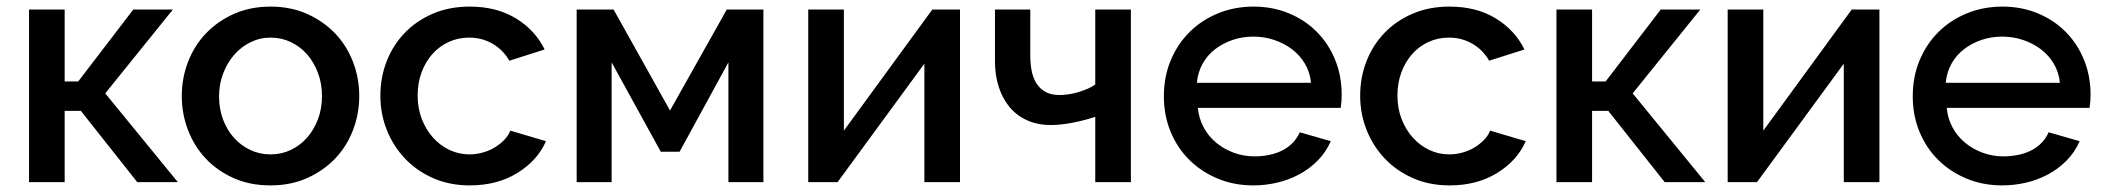

<svg xmlns="http://www.w3.org/2000/svg" viewBox="-20 -552 6381 582"><path d="M384 -523H504L299 -269L519 0H396L225 -216H176V0H68V-523H176V-305H217Z M800 10Q738 10 688.5 -12Q639 -34 604 -71Q569 -108 550 -157.5Q531 -207 531 -261Q531 -315 550 -364.5Q569 -414 604.5 -451Q640 -488 689.5 -510Q739 -532 800 -532Q861 -532 910.5 -510Q960 -488 995.5 -451Q1031 -414 1050 -364.5Q1069 -315 1069 -261Q1069 -207 1050 -157.5Q1031 -108 995.5 -71Q960 -34 910.5 -12Q861 10 800 10ZM644 -260Q644 -222 656 -190Q668 -158 689 -134.5Q710 -111 738.5 -97.5Q767 -84 800 -84Q833 -84 861.5 -97.5Q890 -111 911 -135Q932 -159 944 -191Q956 -223 956 -261Q956 -298 944 -330.5Q932 -363 911 -387Q890 -411 861.5 -424.5Q833 -438 800 -438Q768 -438 739.5 -424Q711 -410 690 -386Q669 -362 656.5 -329.5Q644 -297 644 -260Z M1133 -262Q1133 -317 1152 -366Q1171 -415 1206.5 -452Q1242 -489 1292 -510.5Q1342 -532 1404 -532Q1485 -532 1543.5 -496.5Q1602 -461 1631 -402L1524 -368Q1505 -401 1473 -419.5Q1441 -438 1402 -438Q1369 -438 1340.5 -425Q1312 -412 1291 -388.5Q1270 -365 1258 -333Q1246 -301 1246 -262Q1246 -224 1258.5 -191.5Q1271 -159 1292.5 -135Q1314 -111 1342.5 -97.5Q1371 -84 1403 -84Q1423 -84 1443 -89.5Q1463 -95 1479.5 -105Q1496 -115 1508.5 -128Q1521 -141 1527 -156L1635 -124Q1609 -65 1548 -27.5Q1487 10 1404 10Q1343 10 1293 -12Q1243 -34 1207.5 -71.5Q1172 -109 1152.5 -158Q1133 -207 1133 -262Z M2011 -217 2183 -523H2294V0H2188V-363L2040 -92H1983L1834 -363V0H1728V-523H1840Z M2538 -156 2806 -523H2890V0H2782V-359L2519 0H2430V-523H2538Z M3408 0H3300V-198Q3271 -188 3233.5 -180.5Q3196 -173 3166 -173Q3124 -173 3092 -188Q3060 -203 3039 -229Q3018 -255 3007 -290Q2996 -325 2996 -365V-523H3103V-384Q3103 -360 3107 -338.5Q3111 -317 3121 -300.5Q3131 -284 3148 -274Q3165 -264 3192 -264Q3203 -264 3218 -266Q3233 -268 3248 -272.5Q3263 -277 3277 -283Q3291 -289 3300 -296V-523H3408Z M3779 10Q3721 10 3671.5 -10.5Q3622 -31 3585.5 -67Q3549 -103 3528.5 -152.5Q3508 -202 3508 -260Q3508 -319 3528.5 -368.5Q3549 -418 3585.5 -454.5Q3622 -491 3672 -511.5Q3722 -532 3780 -532Q3837 -532 3886 -512Q3935 -492 3971 -456Q4007 -420 4027 -371Q4047 -322 4047 -265Q4047 -245 4044 -225H3611Q3614 -193 3628.5 -166Q3643 -139 3666.5 -119.5Q3690 -100 3720 -89Q3750 -78 3783 -78Q3804 -78 3825 -82Q3846 -86 3864 -94.5Q3882 -103 3896.5 -117Q3911 -131 3920 -151L4014 -124Q3999 -90 3973.5 -64.5Q3948 -39 3916.5 -22.5Q3885 -6 3850 2Q3815 10 3779 10ZM3954 -301Q3951 -333 3935.5 -359Q3920 -385 3896 -403Q3872 -421 3842 -431Q3812 -441 3779 -441Q3746 -441 3716.5 -431Q3687 -421 3663.5 -403Q3640 -385 3625.5 -359Q3611 -333 3608 -301Z M4103 -262Q4103 -317 4122 -366Q4141 -415 4176.5 -452Q4212 -489 4262 -510.5Q4312 -532 4374 -532Q4455 -532 4513.5 -496.5Q4572 -461 4601 -402L4494 -368Q4475 -401 4443 -419.5Q4411 -438 4372 -438Q4339 -438 4310.5 -425Q4282 -412 4261 -388.5Q4240 -365 4228 -333Q4216 -301 4216 -262Q4216 -224 4228.5 -191.5Q4241 -159 4262.5 -135Q4284 -111 4312.5 -97.5Q4341 -84 4373 -84Q4393 -84 4413 -89.5Q4433 -95 4449.5 -105Q4466 -115 4478.5 -128Q4491 -141 4497 -156L4605 -124Q4579 -65 4518 -27.5Q4457 10 4374 10Q4313 10 4263 -12Q4213 -34 4177.5 -71.5Q4142 -109 4122.5 -158Q4103 -207 4103 -262Z M5014 -523H5134L4929 -269L5149 0H5026L4855 -216H4806V0H4698V-523H4806V-305H4847Z M5325 -156 5593 -523H5677V0H5569V-359L5306 0H5217V-523H5325Z M6049 10Q5991 10 5941.5 -10.5Q5892 -31 5855.5 -67Q5819 -103 5798.5 -152.5Q5778 -202 5778 -260Q5778 -319 5798.5 -368.5Q5819 -418 5855.5 -454.5Q5892 -491 5942 -511.5Q5992 -532 6050 -532Q6107 -532 6156 -512Q6205 -492 6241 -456Q6277 -420 6297 -371Q6317 -322 6317 -265Q6317 -245 6314 -225H5881Q5884 -193 5898.5 -166Q5913 -139 5936.5 -119.5Q5960 -100 5990 -89Q6020 -78 6053 -78Q6074 -78 6095 -82Q6116 -86 6134 -94.5Q6152 -103 6166.5 -117Q6181 -131 6190 -151L6284 -124Q6269 -90 6243.5 -64.5Q6218 -39 6186.5 -22.5Q6155 -6 6120 2Q6085 10 6049 10ZM6224 -301Q6221 -333 6205.5 -359Q6190 -385 6166 -403Q6142 -421 6112 -431Q6082 -441 6049 -441Q6016 -441 5986.5 -431Q5957 -421 5933.5 -403Q5910 -385 5895.5 -359Q5881 -333 5878 -301Z"/></svg>

Font: IngvarSans
Style: Regular
Weight: 600
Version: Version 3.000